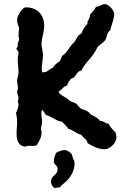

<svg xmlns="http://www.w3.org/2000/svg" viewBox="-20 -714 616 943"><path d="M548 -62C536 -77 520 -89 513 -107C496 -106 489 -121 473 -120H471C464 -134 438 -145 426 -152C420 -156 418 -162 413 -165C402 -173 388 -175 377 -181C367 -187 362 -201 351 -207C344 -212 334 -212 326 -217C318 -221 313 -228 306 -233C295 -240 269 -250 268 -265C285 -271 290 -291 310 -294C310 -302 323 -321 329 -327C332 -330 338 -330 342 -333C356 -345 359 -365 380 -368C400 -411 434 -428 458 -481C462 -490 488 -504 497 -517C505 -530 506 -559 522 -565C526 -592 541 -617 541 -645C541 -663 514 -694 495 -694C481 -694 469 -681 454 -681H451C451 -671 422 -645 422 -640C422 -620 409 -615 409 -601L410 -597C396 -584 386 -568 380 -549C361 -543 356 -522 345 -507C341 -502 336 -499 332 -494C317 -475 306 -452 284 -439C282 -430 277 -422 274 -414C261 -405 247 -395 239 -381C219 -374 215 -358 190 -359H187C186 -364 185 -370 185 -376C185 -399 191 -422 191 -445C191 -463 184 -480 184 -497C184 -527 197 -557 197 -587C197 -642 163 -678 107 -678C88 -678 64 -635 64 -617C64 -603 68 -590 74 -578C72 -563 71 -548 71 -533C73 -530 74 -527 74 -523C74 -514 67 -505 67 -496C67 -489 68 -482 61 -478C60 -467 71 -466 71 -456C71 -446 67 -434 67 -424C67 -402 71 -380 71 -358C71 -344 64 -331 64 -318C64 -306 68 -294 68 -281C68 -275 64 -269 64 -262C64 -252 71 -243 71 -233C71 -227 68 -223 68 -217C68 -211 71 -206 71 -201C71 -190 64 -169 58 -159C63 -144 64 -127 64 -111C64 -73 47 -5 100 6H101C108 6 115 2 122 2C137 2 147 5 161 -1C175 -29 184 -34 184 -69C184 -74 181 -75 181 -78C181 -91 187 -104 187 -117C187 -130 183 -143 183 -156C183 -162 184 -169 187 -175C194 -167 201 -158 206 -149C223 -147 264 -116 281 -117H284C295 -105 307 -95 316 -81C340 -76 356 -56 380 -52C388 -35 408 -32 410 -11C435 4 463 19 493 19C521 19 552 -12 552 -40C552 -47 550 -55 548 -62ZM346 89C346 72 343 75 338 62C336 58 335 48 333 44C327 36 310 23 300 23C282 23 271 29 255 37C250 51 244 62 245 78V86C252 99 263 99 263 118C263 146 230 149 230 178C230 189 237 198 242 206C245 208 248 209 251 209C258 209 264 206 271 206H274C282 194 296 186 306 176C330 152 346 123 346 89Z"/></svg>

Font: Margarine
Style: Regular
Weight: 400
Designer: Astigmatic (AOETI)
Foundry: Astigmatic (AOETI)
Version: Version 1.000